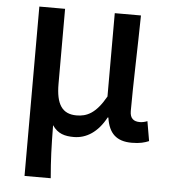

<svg xmlns="http://www.w3.org/2000/svg" viewBox="-53 -598 749 847"><g transform="rotate(5 321.5 -175.0)"><path d="M87 200H203C196 117 194 66 193 -34C217 2 249 10 288 10C344 10 394 -22 430 -89H433C443 -19 478 13 545 13C581 13 602 7 621 -1L606 -88C594 -83 582 -81 573 -81C546 -81 529 -93 529 -126C529 -246 535 -407 537 -550H421V-181C377 -103 337 -86 292 -86C228 -86 201 -128 201 -218V-550H87Z"/></g></svg>

Font: Noto Sans T Chinese Medium
Style: Regular
Weight: 500
Designer: Ryoko NISHIZUKA (kana & ideographs); Paul D. Hunt (Latin, Greek & Cyrillic); Wenlong ZHANG (bopomofo); Sandoll Communica
Foundry: Adobe Systems Incorporated
Version: Version 1.000;PS 1;hotconv 1.0.78;makeotf.lib2.5.61930